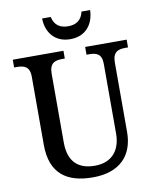

<svg xmlns="http://www.w3.org/2000/svg" viewBox="-98 -987 870 1071"><g transform="rotate(-10 337.0 -451.0)"><path d="M351 -771C442 -771 485 -837 487 -912H438C428 -864 396 -844 351 -844C306 -844 274 -864 264 -912H215C216 -837 260 -771 351 -771ZM341 10C494 10 572 -73 572 -207V-599C572 -661 604 -670 645 -670H659V-714H424V-670H438C479 -670 510 -661 510 -603V-209C510 -115 461 -52 363 -52C275 -52 214 -95 214 -210V-599C214 -661 246 -670 287 -670H301V-714H14V-670H29C69 -670 102 -661 102 -603V-216C102 -53 194 10 341 10Z"/></g></svg>

Font: Noto Serif Lao SemiCondensed Medium
Style: Regular
Weight: 500
Width: 4
Designer: Monotype Design Team
Foundry: Monotype Imaging Inc.
Version: Version 2.003